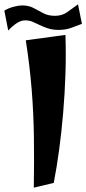

<svg xmlns="http://www.w3.org/2000/svg" viewBox="-59 -843 398 886"><path d="M97 23Q99 -97 97.5 -209Q96 -321 87 -431.5Q78 -542 60 -657L243 -682Q246 -592 243 -501.5Q240 -411 232.5 -322.5Q225 -234 214 -152.5Q203 -71 189 1ZM-21 -702 -39 -794Q-19 -806 4.5 -812Q28 -818 43 -818Q73 -818 95 -806.5Q117 -795 140 -782.5Q163 -770 195 -770Q227 -770 250.5 -786.5Q274 -803 301 -823L319 -733Q294 -723 268.5 -714Q243 -705 212 -705Q184 -705 162.5 -712Q141 -719 124 -727.5Q107 -736 91.5 -742.5Q76 -749 59 -749Q41 -750 20.5 -737.5Q0 -725 -21 -702Z"/></svg>

Font: Marhey Light Medium
Style: Regular
Weight: 500
Version: Version 1.000